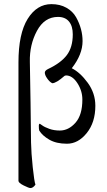

<svg xmlns="http://www.w3.org/2000/svg" viewBox="-20 -697 523 939"><path d="M382.8 -210Q382.8 -252.9 358.4 -290.5Q334 -328.1 302.7 -328.1Q300.8 -328.1 298.8 -327.1Q297.9 -326.2 295.9 -326.2Q254.9 -290 235.4 -290Q221.7 -296.9 210 -314.5Q199.2 -330.1 199.2 -341.8Q199.2 -351.6 214.8 -359.4Q277.3 -388.7 306.6 -427.2Q335.9 -465.8 335.9 -529.3Q335.9 -569.3 317.4 -591.8Q298.8 -614.3 263.7 -614.3Q197.3 -614.3 160.6 -545.9Q124 -477.5 126 -394.5Q127 -369.1 129.4 -194.8Q131.8 -20.5 131.8 0Q132.8 50.8 140.1 120.6Q147.5 190.4 153.3 206.1Q141.6 222.7 128.9 222.7Q121.1 222.7 95.7 210Q70.3 197.3 70.3 187.5V-391.6Q70.3 -532.2 115.2 -604.5Q160.2 -676.8 231.4 -676.8Q273.4 -676.8 304.7 -659.2Q335.9 -641.6 352.1 -612.8Q368.2 -584 376 -554.7Q383.8 -525.4 383.8 -496.1Q383.8 -430.7 331.1 -363.3Q372.1 -342.8 409.2 -292Q446.3 -241.2 446.3 -179.7Q446.3 -98.6 404.3 -46.4Q362.3 5.9 307.6 5.9Q254.9 5.9 220.7 -14.2Q186.5 -34.2 171.9 -58.6Q169.9 -65.4 169.9 -81.1Q169.9 -91.8 174.8 -91.8Q175.8 -91.8 187 -83.5Q198.2 -75.2 221.2 -66.9Q244.1 -58.6 272.5 -58.6Q315.4 -58.6 349.1 -96.7Q382.8 -134.8 382.8 -210Z"/></svg>

Font: Crimson Text
Style: Roman
Weight: 400
Version: Version 0.13